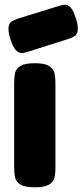

<svg xmlns="http://www.w3.org/2000/svg" viewBox="-20 -794 350 814"><path d="M100 -575Q80 -569 73 -569Q58 -569 46.5 -582Q35 -595 24 -628Q16 -652 16 -671Q16 -692 26.5 -700.5Q37 -709 59 -716L224 -767Q228 -768 237.5 -771Q247 -774 254 -774Q269 -774 280.5 -761Q292 -748 302 -715Q310 -691 310 -673Q310 -652 299.5 -643.5Q289 -635 267 -628L103 -576ZM128 -526Q169 -526 187.5 -514.5Q206 -503 210.5 -485.5Q215 -468 215 -437V-87Q215 -56 210.5 -39Q206 -22 187 -11Q168 0 127 0Q86 0 67.5 -11Q49 -22 44.5 -39.5Q40 -57 40 -88V-439Q40 -470 44.5 -487Q49 -504 68 -515Q87 -526 128 -526Z"/></svg>

Font: Fredoka One
Style: Regular
Weight: 400
Designer: Milena B. Brandão, Ben Nathan
Version: Version 2.000; ttfautohint (v1.5.33-1714) -l 8 -r 50 -G 200 